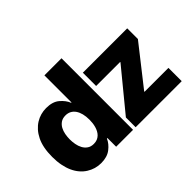

<svg xmlns="http://www.w3.org/2000/svg" viewBox="-122 -1050 1380 1380"><g transform="rotate(-45 568.5 -359.5)"><path d="M36.2 -272.4Q36.2 -369.3 66.8 -430.8Q82 -461.6 102.5 -484.6Q122.9 -507.5 147 -522.5Q171.2 -537.6 198.2 -545.1Q225.1 -552.6 253.6 -552.6Q318.9 -552.6 355.5 -521.3Q392.4 -490.1 407.7 -452.1H411.2V-727.3H584.9V0H413V-88.4H407.7Q391.3 -50.8 353.7 -21.7Q315.7 7.8 254.3 7.8Q224.1 7.8 196.9 -0.2Q169.7 -8.2 144.9 -23.8Q120 -39.4 100 -62.9Q79.9 -86.3 65.7 -117.4Q51.5 -148.4 43.9 -187.3Q36.2 -226.2 36.2 -272.4ZM864 -407V-410.5H620V-545.5H1071V-436.8L836.6 -138.5V-134.9H1079.5V0H611.2V-99.1ZM314.6 -127.5Q334.2 -127.5 349.3 -133.7Q364.3 -139.9 375.5 -150.7Q386.7 -161.6 394.4 -176Q402 -190.3 406.6 -206.5Q411.2 -222.7 413.2 -239.7Q415.1 -256.7 415.1 -272.7Q415.1 -306.5 408.4 -333.1Q401.6 -359.7 388.7 -378.4Q375.7 -397 357.1 -407Q338.4 -416.9 314.6 -416.9Q285.2 -416.9 265.8 -403.6Q246.4 -390.3 235.1 -369.3Q223.7 -348.4 219.1 -322.8Q214.5 -297.2 214.5 -272.7Q214.5 -248.6 219.1 -222.8Q223.7 -197.1 235.1 -176Q246.4 -154.8 265.8 -141.2Q285.2 -127.5 314.6 -127.5Z"/></g></svg>

Font: Inter P Extra Bold
Style: Regular
Weight: 800
Designer: Rasmus Andersson
Foundry: rsms
Version: Version 3.018;git-588b23468